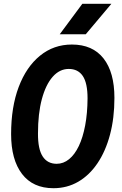

<svg xmlns="http://www.w3.org/2000/svg" viewBox="-20 -976 640 1011"><path d="M261.5 15Q153.5 15 96 -60Q38.5 -135 38.5 -270Q38.5 -412.5 78.5 -518.2Q118.5 -624 190.8 -682.8Q263 -741.5 358.5 -741.5Q467.5 -741.5 525 -668.5Q582.5 -595.5 582.5 -460.5Q582.5 -354 559.2 -266.8Q536 -179.5 493.2 -116.2Q450.5 -53 391.8 -19Q333 15 261.5 15ZM278.5 -113.5Q314 -113.5 343.8 -137.8Q373.5 -162 395 -207Q416.5 -252 428.5 -315.8Q440.5 -379.5 441 -458Q441 -538.5 416 -575.8Q391 -613 342 -613Q294 -613 257.5 -571.8Q221 -530.5 200.5 -454.5Q180 -378.5 180 -273Q179.5 -191 204.8 -152.2Q230 -113.5 278.5 -113.5ZM431.5 -795.5H294.5L413.5 -956H566.5Z"/></svg>

Font: Spline Sans Mono SemiBold
Style: Italic
Weight: 600
Italic angle: -4°
Monospace: yes
Version: Version 1.004